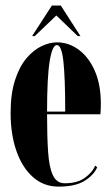

<svg xmlns="http://www.w3.org/2000/svg" viewBox="-20 -684 414 714"><path d="M198 10Q142.5 10 102.5 -25.5Q62.5 -61 41 -122.8Q19.5 -184.5 19.5 -263.5Q19.5 -336 36 -386.5Q52.5 -437 78.8 -467.8Q105 -498.5 134.8 -512.5Q164.5 -526.5 191.5 -526.5Q236 -526.5 273.2 -498.8Q310.5 -471 332.8 -420Q355 -369 355 -298Q355 -278.5 353.5 -259H155Q155 -178 158.8 -120.5Q162.5 -63 176.5 -32.8Q190.5 -2.5 220.5 -2.5Q268 -2.5 296 -23Q324 -43.5 334 -68L341.5 -62Q329.5 -33.5 295 -11.8Q260.5 10 198 10ZM191.5 -516.5Q174.5 -516.5 164.8 -456.8Q155 -397 155 -269H222.5Q222.5 -394 215.8 -455.2Q209 -516.5 191.5 -516.5ZM99.5 -550 173 -663.5H206L279 -550H269L189.5 -626.5L109.5 -550Z"/></svg>

Font: Imbue 100pt ExtraBold
Style: Regular
Weight: 800
Designer: Tyler Finck
Foundry: Etcetera Type Company
Version: Version 1.102; ttfautohint (v1.8.3)